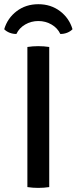

<svg xmlns="http://www.w3.org/2000/svg" viewBox="-40 -912 373 936"><path d="M93.5 -683Q105 -685 119.8 -686Q134.5 -687 146 -687Q159 -687 173.5 -686Q188 -685 200 -683V0Q188 2 173.5 3Q159 4 146 4Q134.5 4 119.8 3Q105 2 93.5 0ZM313.5 -769.5Q303 -758.5 286.8 -752.2Q270.5 -746 254 -746.5Q240.5 -775.5 211.2 -792.5Q182 -809.5 147 -809.5Q112 -809.5 82.8 -792.5Q53.5 -775.5 40 -746.5Q24 -746 7.5 -752.2Q-9 -758.5 -19.5 -769.5Q-3.5 -823.5 41.2 -857.5Q86 -891.5 147 -891.5Q208 -891.5 252.8 -857.5Q297.5 -823.5 313.5 -769.5Z"/></svg>

Font: Signika Light
Style: Regular
Weight: 400
Version: Version 2.003;gftools[0.9.32]